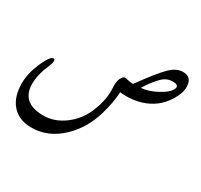

<svg xmlns="http://www.w3.org/2000/svg" viewBox="-144 -689 1119 1068"><g transform="rotate(30 415.5 -155.0)"><path d="M756.3 -401.4Q757.3 -404.3 757.3 -406.7Q757.3 -425.8 724.6 -425.8Q683.1 -425.8 653.3 -394Q610.8 -349.1 586.9 -306.2Q632.8 -309.1 687.5 -338.4Q745.1 -369.1 756.3 -401.4ZM472.2 -78.1Q439 33.7 361.8 107.9Q276.4 189.9 168.9 189.9Q88.4 189.9 43.5 138.2Q0.5 88.4 0.5 2.4Q0.5 -80.1 51.3 -172.4Q69.8 -205.6 85 -205.6Q93.8 -205.6 93.8 -192.4Q93.8 -179.2 84.5 -158.2Q51.8 -83.5 51.8 -25.4Q51.8 98.6 194.3 98.6Q264.6 98.6 328.1 51.3Q391.6 3.9 422.4 -71.3Q452.1 -144 452.1 -209Q452.1 -217.3 451.7 -230.2Q451.2 -243.2 451.2 -248.5Q451.2 -280.8 466.8 -301.8Q474.1 -311.5 484.9 -311.5Q489.3 -311.5 508.8 -306.6Q521 -303.7 531.7 -303.7Q535.6 -303.7 539.1 -304.2Q620.1 -418 666 -462.4Q705.6 -500.5 746.6 -500.5Q791.5 -500.5 801.8 -462.4Q805.2 -450.7 805.2 -437.5Q805.2 -396 774.4 -347.2Q748 -305.7 715.3 -280.8Q642.6 -225.1 534.7 -225.1Q514.2 -225.1 499.5 -228Q496.1 -159.7 472.2 -78.1Z"/></g></svg>

Font: Dima Nastaligh Tahriri
Style: regular
Weight: 400
Designer: R.Balvardi
Foundry: Dima Software Group
Version: Version 1.00;November 13, 2018;FontCreator 11.5.0.2427 64-bi